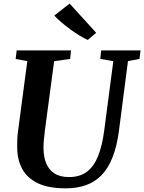

<svg xmlns="http://www.w3.org/2000/svg" viewBox="-20 -1018 787 1048"><path d="M678.5 -684.5 629.5 -306Q618.5 -221 594.8 -160.5Q571 -100 534.8 -62.5Q498.5 -25 449.5 -7.5Q400.5 10 340 10Q244 10 186 -18.2Q128 -46.5 101.2 -96.2Q74.5 -146 74 -210Q74 -229 74.2 -249.2Q74.5 -269.5 77 -291L129 -684.5L65.5 -696L71 -743H367.5L363 -696.5L275.5 -684L224.5 -302Q221 -274 219 -249Q217 -224 217.5 -205Q218 -161 232.5 -126Q247 -91 277.5 -71.2Q308 -51.5 356.5 -51.5Q415 -51.5 453.5 -80Q492 -108.5 515 -165.2Q538 -222 549 -307L598.5 -684L527.5 -696.5L532 -743H747L741.5 -696.5ZM459 -800Q441 -807.5 415.5 -823Q390 -838.5 363.5 -858Q337 -877.5 313.8 -897.2Q290.5 -917 276.5 -933L360 -998.5L505 -839Z"/></svg>

Font: Merriweather 28pt
Style: Bold Italic
Weight: 700
Italic angle: -7.8°
Version: Version 2.101